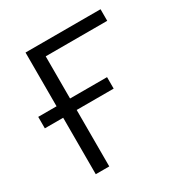

<svg xmlns="http://www.w3.org/2000/svg" viewBox="-131 -625 683 722"><g transform="rotate(-30 210.5 -264.0)"><path d="M298.8 -245.1H138.2V0H79.6V-245.1H0V-294.9H79.6V-528.3H405.3V-478H138.2V-294.9H298.8Z"/></g></svg>

Font: Roboto Web
Style: Light
Weight: 300
Designer: Google
Version: Version 1.200310; 2013